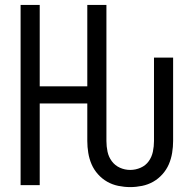

<svg xmlns="http://www.w3.org/2000/svg" viewBox="-20 -755 790 783"><path d="M511 8Q487 8 462.5 3Q438 -2 417 -14Q396 -26 379.5 -44.5Q363 -63 353.5 -85Q344 -107 340 -131.5Q336 -156 336 -180V-333H142V0H64V-735H142V-403H336V-735H414V-180Q414 -158 418.5 -136.5Q423 -115 436 -97.5Q449 -80 469 -71Q489 -62 511 -62Q533 -62 553.5 -71Q574 -80 586.5 -97.5Q599 -115 603.5 -136.5Q608 -158 608 -180V-520H686V-180Q686 -156 682 -131.5Q678 -107 668.5 -85Q659 -63 642.5 -44.5Q626 -26 605 -14Q584 -2 559.5 3Q535 8 511 8Z"/></svg>

Font: Huly
Style: Regular
Weight: 400
Designer: Belleve Invis
Foundry: Belleve Invis
Version: Version 33.2.5; ttfautohint (v1.8.4)